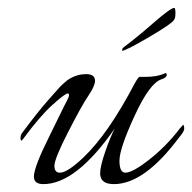

<svg xmlns="http://www.w3.org/2000/svg" viewBox="-20 -464 487 487"><path d="M390 -263Q360 -254 321.5 -170.5Q283 -87 283 -56.5Q283 -26 298 -26Q316 -26 357 -58Q401 -92 436 -138Q444 -147 445 -148Q448 -142 447 -135.5Q446 -129 434 -115Q346 3 269 3Q234 3 234 -24Q234 -42 247 -79.5Q260 -117 271 -138Q173 3 90 3Q66 3 66 -16Q66 -40 105 -118Q114 -136 129 -167Q144 -198 149.5 -208Q155 -218 155 -222.5Q155 -227 152 -227Q145 -227 113 -198Q81 -169 39 -112Q32 -102 32 -114Q32 -122 37 -128Q78 -183 103.5 -211.5Q129 -240 131.5 -243Q134 -246 142.5 -253.5Q151 -261 156 -264Q176 -276 198.5 -276Q221 -276 221 -259Q221 -246 204 -221Q187 -196 152.5 -128.5Q118 -61 118 -43.5Q118 -26 132 -26Q151 -26 192 -65Q255 -125 322 -253Q331 -269 334 -269H348Q380 -269 398 -278Q402 -280 403 -275Q403 -267 390 -263ZM422 -444Q425 -444 425 -430.5Q425 -417 421 -413Q416 -404 359 -370.5Q302 -337 290 -335Q289 -335 291 -342Q327 -369 370 -406.5Q413 -444 422 -444Z"/></svg>

Font: Italianno
Style: Regular
Weight: 400
Designer: Robert E. Leuschke
Foundry: Robert E. Leuschke
Version: Version 1.003